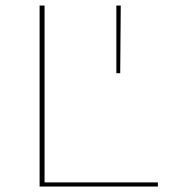

<svg xmlns="http://www.w3.org/2000/svg" viewBox="-20 -678 623 698"><path d="M554 -15V0H124V-658H142V-15ZM417 -412H403V-658H419Z"/></svg>

Font: Ysabeau Infant Thin
Style: Regular
Weight: 200
Designer: Christian Thalmann (Catharsis Fonts)
Version: Version 0.003